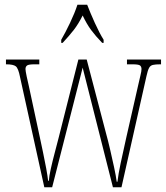

<svg xmlns="http://www.w3.org/2000/svg" viewBox="-20 -786 698 806"><path d="M64 -463Q57 -499 46.5 -507.5Q36 -516 6 -516H5V-536H145V-516H125Q100 -516 93.5 -511Q87 -506 87 -496Q87 -489 92 -465Q97 -441 101 -425L148 -206Q153 -182 160.5 -147Q168 -112 174 -79Q180 -46 182 -27H185Q186 -45 193.5 -78.5Q201 -112 210.5 -147.5Q220 -183 226 -207L309 -536H344L426 -223Q433 -198 442 -159.5Q451 -121 459 -83.5Q467 -46 470 -23H473Q477 -56 486.5 -101Q496 -146 510 -208L560 -428Q565 -451 569.5 -469Q574 -487 574 -496Q574 -506 568 -511Q562 -516 536 -516H513V-536H656V-516H653Q633 -516 622 -513.5Q611 -511 605.5 -500.5Q600 -490 595 -467L490 0H454L327 -502L199 0H166ZM237 -619Q254 -648 274 -690Q294 -732 305 -766H346Q359 -732 378 -690Q397 -648 415 -619V-606H409Q381 -635 362.5 -660Q344 -685 327 -721Q309 -685 289.5 -660Q270 -635 243 -606H237Z"/></svg>

Font: Noto Serif Khmer ExtraCondensed Thin
Style: Regular
Weight: 100
Width: 2
Designer: Danh Hong and the Monotype Design Team
Foundry: Monotype Imaging Inc.
Version: Version 2.004; ttfautohint (v1.8.4.7-5d5b)